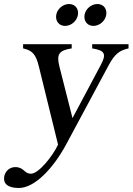

<svg xmlns="http://www.w3.org/2000/svg" viewBox="-67 -720 660 956"><path d="M127 -387 222 0C197 55 126 145 87 145C53 145 53 112 9 112C-19 112 -41 132 -46 159C-52 193 -30 216 27 216C105 216 197 120 262 0L474 -395C505 -452 528 -469 573 -479V-500H392V-479C455 -469 465 -452 434 -395L294 -132L229 -388C213 -451 227 -469 290 -479V-500H48V-479C93 -469 112 -451 127 -387ZM213 -646C208 -615 227 -591 257 -591C287 -591 316 -615 321 -646C326 -676 307 -700 277 -700C247 -700 218 -676 213 -646ZM354 -646C349 -615 368 -591 398 -591C428 -591 457 -615 462 -646C467 -676 448 -700 418 -700C388 -700 359 -676 354 -646Z"/></svg>

Font: RL Madena Oblique
Style: Regular
Weight: 400
Italic angle: -10°
Designer: I Kadek Wantara Putra
Foundry: Roughlines ID
Version: Version 1.000;Glyphs 3.1.2 (3151)